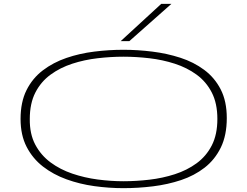

<svg xmlns="http://www.w3.org/2000/svg" viewBox="-20 -969 1287 999"><path d="M622 10Q547 10 471 -0.5Q395 -11 326 -36Q257 -61 203.5 -102.5Q150 -144 118.5 -205Q87 -266 87 -350Q87 -438 118 -500Q149 -562 203 -603Q257 -644 325.5 -667.5Q394 -691 470.5 -700.5Q547 -710 622 -710Q696 -710 772.5 -700.5Q849 -691 918.5 -668.5Q988 -646 1042.5 -605.5Q1097 -565 1128.5 -503.5Q1160 -442 1160 -355Q1160 -265 1129 -201.5Q1098 -138 1044.5 -96.5Q991 -55 922 -32Q853 -9 776 0.5Q699 10 622 10ZM622 -26Q688 -26 757 -34Q826 -42 889.5 -62.5Q953 -83 1003 -119.5Q1053 -156 1082 -212.5Q1111 -269 1111 -350Q1111 -431 1082 -487.5Q1053 -544 1003 -580.5Q953 -617 889.5 -637.5Q826 -658 757 -666Q688 -674 622 -674Q557 -674 488 -666Q419 -658 356 -637.5Q293 -617 243 -580.5Q193 -544 164 -487.5Q135 -431 135 -350Q134 -272 163.5 -216.5Q193 -161 243 -124Q293 -87 356.5 -65.5Q420 -44 488.5 -35Q557 -26 622 -26ZM608 -755 819 -949H872L653 -755Z"/></svg>

Font: Georama ExtraExtended ExtraLight
Style: Regular
Weight: 200
Width: 8
Designer: Jean-Baptiste Levee
Foundry: Production Type
Version: Version 1.000